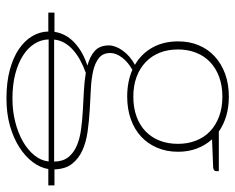

<svg xmlns="http://www.w3.org/2000/svg" viewBox="-87 -454 728 594"><g transform="rotate(90 277.0 -157.0)"><path d="M102 56.5Q102.5 80 115.5 100.5Q128.5 121 152 136Q175.5 151 209 159.8Q242.5 168.5 285 168.5Q322.5 168.5 356.5 160Q390.5 151.5 417 136.5Q443.5 121.5 460.2 101Q477 80.5 479.5 56.5ZM480 39.5Q479.5 12.5 466.5 -4Q453.5 -20.5 432 -30Q410.5 -39.5 382.2 -43.5Q354 -47.5 323.5 -49.2Q293 -51 262.5 -52.5Q232 -54 205.5 -58.5Q184.5 -51 166.5 -41.2Q148.5 -31.5 134.8 -19.2Q121 -7 112.5 7.8Q104 22.5 102.5 39.5ZM133 -343.5Q133 -312.5 143 -287.2Q153 -262 172 -243.8Q191 -225.5 218 -215.5Q245 -205.5 279 -205.5Q313.5 -205.5 340.8 -215.5Q368 -225.5 386.8 -243.8Q405.5 -262 415.2 -287.2Q425 -312.5 425 -343.5Q425 -374 415 -399.5Q405 -425 386 -443Q367 -461 340 -471Q313 -481 279 -481Q245 -481 218 -471Q191 -461 172 -443Q153 -425 143 -399.5Q133 -374 133 -343.5ZM553.5 57.5H503Q499 82 481.8 105.2Q464.5 128.5 436.2 146.8Q408 165 369.8 176Q331.5 187 285 187Q235 187 196.8 176.8Q158.5 166.5 132.2 148.8Q106 131 92 107.5Q78 84 77.5 57.5H19V38.5H78.5Q84 3 111.5 -23Q139 -49 183 -63.5Q154.5 -71 137.5 -86.2Q120.5 -101.5 120.5 -130Q120.5 -150 136.5 -172.5Q152.5 -195 180.5 -210.5Q146 -230.5 127 -264.8Q108 -299 108 -344Q108 -379 120 -407.8Q132 -436.5 154.5 -457.2Q177 -478 208.5 -489.5Q240 -501 279 -501Q311.5 -501 338.5 -493Q365.5 -485 387 -470H509.5V-462Q509.5 -458 506.5 -455.5Q503.5 -453 499 -452.5L411 -449Q429.5 -428.5 439.5 -402Q449.5 -375.5 449.5 -344Q449.5 -308.5 437.2 -279.5Q425 -250.5 402.8 -229.8Q380.5 -209 349 -197.8Q317.5 -186.5 279 -186.5Q232.5 -186.5 196 -202.5Q172.5 -189.5 158.2 -170.8Q144 -152 144 -134.5Q144 -111.5 159.2 -99.2Q174.5 -87 199.5 -81.2Q224.5 -75.5 256.5 -74Q288.5 -72.5 321.8 -70.5Q355 -68.5 387.2 -64Q419.5 -59.5 445 -48Q470.5 -36.5 486.8 -16Q503 4.5 504 38.5H553.5Z"/></g></svg>

Font: Lato ExtraLight
Style: Regular
Weight: 275
Designer: Lukasz Dziedzic with Adam Twardoch and Botio Nikoltchev
Foundry: tyPoland Lukasz Dziedzic
Version: Version 2.015; 2015-08-06; http://www.latofonts.com/